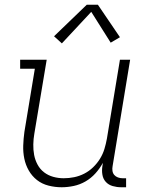

<svg xmlns="http://www.w3.org/2000/svg" viewBox="-20 -782 640 810"><path d="M240 8Q212 8 184.5 1Q157 -6 136 -22.5Q115 -39 101.5 -62.5Q88 -86 82.5 -113Q77 -140 78 -168.5Q79 -197 83 -226L127 -492H65V-530H177L125 -219Q121 -196 120.5 -173Q120 -150 124 -128.5Q128 -107 138.5 -87.5Q149 -68 166 -55Q183 -42 204.5 -36Q226 -30 249 -30Q271 -30 293 -34.5Q315 -39 335.5 -49.5Q356 -60 373 -76.5Q390 -93 402 -112.5Q414 -132 420.5 -153.5Q427 -175 431 -197L486 -530H529L455 -81Q453 -71 454.5 -61Q456 -51 462 -44Q468 -37 477.5 -33.5Q487 -30 497 -30H512V8H491Q473 8 455.5 3Q438 -2 426.5 -14.5Q415 -27 412 -45Q409 -63 412 -81L414 -95Q401 -71 382.5 -50.5Q364 -30 340.5 -16.5Q317 -3 291 2.5Q265 8 240 8ZM241 -599 208 -629 346 -762H393L486 -625L447 -602L365 -732Z"/></svg>

Font: Iosevka Slab XLtEx
Style: Italic
Weight: 200
Width: 7
Italic angle: -9°
Monospace: yes
Designer: Belleve Invis
Foundry: Belleve Invis
Version: Version 11.1.0; ttfautohint (v1.8.3)